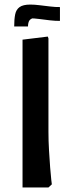

<svg xmlns="http://www.w3.org/2000/svg" viewBox="-20 -832 313 852"><path d="M80 0V-656L192 -669.7L195 -661.6V-247.2Q195 -206 197.5 -165Q200 -124 202.5 -89.5Q205 -55 207.5 -34.5Q210 -14 210 -14L195 0ZM43 -714.7Q43 -746.6 47.3 -768.1Q51.6 -789.6 67 -800.6Q82.4 -811.7 114.3 -811.7Q133.2 -811.7 156 -808.8Q178.8 -806 202.8 -803.2Q226.7 -800.3 246 -800.7V-739.3Q226.3 -739 201.8 -741.8Q177.3 -744.7 154.1 -747.7Q130.8 -750.7 115.3 -750.7L139.3 -755Q115.7 -750.3 110 -740.5Q104.3 -730.7 104.3 -714.7Z"/></svg>

Font: Fustat
Style: Regular
Weight: 400
Designer: Mohamed Gaber, Khaled Hosny, Laura Garcia Mut
Foundry: Kief Type Foundry, Alif Type Foundry, Hard Type Foundry
Version: Version 1.007